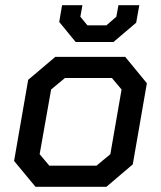

<svg xmlns="http://www.w3.org/2000/svg" viewBox="-20 -716 617 736"><path d="M34 -99 88 -410 192 -498H460L543 -397L489 -86L388 0H116ZM350 -81 403 -125 446 -373 409 -417H229L176 -373L132 -125L169 -81ZM207 -632 218 -696H296L288 -652L315 -619H388L426 -652L434 -696H514L502 -629L415 -555H270Z"/></svg>

Font: Chakra Petch Medium
Style: Italic
Weight: 500
Italic angle: -10°
Designer: Katatrad Aksorn Co.,Ltd.
Foundry: Cadson Demak Co.,Ltd.
Version: Version 1.000; ttfautohint (v1.6)